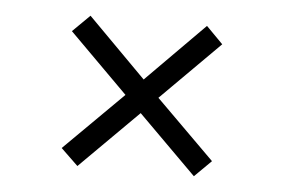

<svg xmlns="http://www.w3.org/2000/svg" viewBox="-35 -457 629 425"><g transform="rotate(5 279.5 -245.0)"><path d="M315.9 -243.7 446.3 -114.3 409.2 -77.6 279.8 -206.5 150.4 -77.6 112.3 -114.3 242.7 -243.7 112.3 -374 150.4 -411.6 279.8 -281.2 409.2 -411.6 446.3 -374Z"/></g></svg>

Font: Kurinto Seri
Style: Regular
Weight: 400
Designer: Kurinto was developed by Clint Goss from a range of fonts that are compatible with the SIL Open Font License Version 1.1
Foundry: Clinton F. Goss
Version: Version 2.196; July 25, 2020